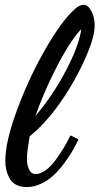

<svg xmlns="http://www.w3.org/2000/svg" viewBox="-20 -741 410 791"><path d="M126 -263.2C146 -321.3 172.4 -382.8 204.6 -447.8C236.8 -512.7 268.1 -564.5 298.8 -603C300.3 -605 307.1 -612.8 309.1 -615.2C310.5 -616.7 313.5 -618.7 314.9 -620.1C313.5 -611.8 312.5 -605 311 -600.1C310.5 -596.2 309.1 -590.8 307.1 -584C305.2 -577.1 304.2 -573.7 304.2 -573.2C289.1 -524.4 264.6 -471.2 231.9 -414.1C198.7 -356.9 163.6 -306.6 126 -263.2ZM268.1 -179.2C255.9 -152.3 237.8 -122.6 212.4 -86.4C187 -50.3 154.8 -23.9 127.9 -23.9C113.8 -23.9 103.5 -31.7 98.1 -46.9C93.3 -58.1 90.8 -71.8 90.8 -87.9C90.8 -104.5 94.7 -134.8 102.1 -179.2C130.4 -202.1 158.7 -230.5 187 -264.2C211.9 -293.9 238.3 -331.1 265.1 -374.5C292 -418 316.4 -465.3 337.9 -515.6C359.4 -565.9 370.1 -606.4 370.1 -638.2C370.1 -647.9 368.7 -658.7 365.7 -670.9C362.8 -683.1 357.4 -694.3 350.1 -705.1C342.8 -715.8 334 -721.2 324.2 -721.2C314.9 -721.2 304.2 -716.8 293 -708C290 -705.6 282.7 -698.7 271 -687C236.8 -650.9 198.7 -595.7 157.2 -521C115.2 -446.3 79.1 -366.7 48.3 -282.7C17.6 -198.7 2 -130.9 2 -79.1C2 -53.2 6.3 -31.7 18.1 -8.3C29.8 15.1 55.2 29.8 90.8 29.8C130.4 29.8 171.9 8.3 201.2 -19C215.3 -32.2 229.5 -48.3 243.7 -67.4C271.5 -104.5 286.1 -131.3 301.8 -163.1L303.2 -167L271 -183.1Z"/></svg>

Font: Dancing Script
Style: Regular
Weight: 800
Designer: Pablo Impallari
Foundry: Pablo Impallari
Version: Version 2.001